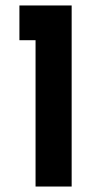

<svg xmlns="http://www.w3.org/2000/svg" viewBox="-20 -682 380 702"><path d="M51 -662H242V0H110V-535H51Z"/></svg>

Font: Reem Kufi Fun SemiBold
Style: Regular
Weight: 600
Designer: Khaled Hosny
Version: Version 1.005